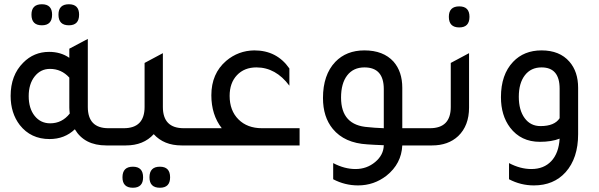

<svg xmlns="http://www.w3.org/2000/svg" viewBox="-20 -684 2819 903"><path d="M177 -565Q128 -565 128 -615Q128 -664 177 -664Q225 -664 225 -615Q225 -565 177 -565ZM304 -565Q255 -565 255 -615Q255 -664 304 -664Q352 -664 352 -615Q352 -565 304 -565ZM490 -81H556V0H480Q377 0 332 -76Q284 -30 213 -30Q125 -30 73 -96Q30 -152 30 -233Q30 -330 89 -389Q139 -440 211 -440Q266 -440 306 -412V-455L393 -501V-181Q393 -81 490 -81ZM306 -319Q269 -360 215 -360Q171 -360 143 -324.5Q115 -289 115 -232Q115 -174 143 -139Q171 -104 216 -104Q272 -104 308 -150Q306 -168 306 -178Z M844 -81H910V0H834Q751 0 703 -53Q655 0 572 0H496V-81H562Q660 -81 660 -181V-388L746 -434V-181Q746 -81 844 -81ZM605 100Q653 100 653 150Q653 199 605 199Q556 199 556 150Q556 100 605 100ZM732 100Q780 100 780 150Q780 199 732 199Q683 199 683 150Q683 100 732 100Z M1389 -81V0H850V-81H1023Q974 -144 974 -236Q974 -338 1044 -398Q1101 -446 1176 -447Q1282 -447 1341 -362V-281Q1277 -367 1186 -367Q1129 -367 1094.5 -330.5Q1060 -294 1060 -233Q1060 -164 1101.5 -122.5Q1143 -81 1212 -81Z M1996 -81V0H1872Q1868 86 1798 142Q1739 188 1664 188Q1602 188 1547 159V83Q1600 111 1652 111Q1705 111 1744.5 78Q1784 45 1785 -1Q1733 -3 1708 -5Q1600 -11 1545 -78Q1499 -134 1499 -223Q1499 -332 1557 -393Q1609 -447 1694 -447Q1783 -447 1831 -394Q1872 -347 1872 -271V-81ZM1785 -265Q1785 -367 1694 -367Q1642 -367 1613 -329.5Q1584 -292 1584 -225Q1584 -94 1712 -86Q1736 -83 1785 -81Z M2140 -555Q2091 -555 2091 -605Q2091 -654 2140 -654Q2188 -654 2188 -605Q2188 -555 2140 -555ZM1936 0V-81H2002Q2100 -81 2100 -181V-388L2186 -434V-178Q2186 -93 2135 -44Q2088 0 2012 0Z M2612 -32Q2574 -17 2519 -17Q2430 -17 2379 -84Q2336 -141 2336 -227Q2336 -333 2393 -393Q2444 -447 2527 -447Q2612 -447 2658 -394Q2699 -347 2699 -271V-53Q2699 60 2640 126Q2584 188 2491 188Q2429 188 2374 159V83Q2427 111 2479 111Q2538 111 2573 73.5Q2608 36 2612 -32ZM2612 -267Q2612 -367 2527 -367Q2477 -367 2448.5 -330Q2420 -293 2420 -229Q2420 -166 2447.5 -128.5Q2475 -91 2522 -91Q2588 -91 2612 -128Z"/></svg>

Font: TajawalTap Med
Style: Regular
Weight: 500
Designer: Boutros Fonts
Foundry: Created by Boutros International 2017
Version: Version 2.700